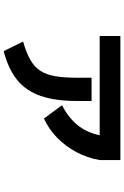

<svg xmlns="http://www.w3.org/2000/svg" viewBox="164 -783 672 1040"><g transform="rotate(90 500.0 -263.0)"><path d="M205 -52Q264 -69 302.5 -90.5Q341 -112 362.5 -144Q384 -176 392.5 -224.5Q401 -273 401 -344V-423H527V-344Q527 -226 499.5 -147Q472 -68 413 -20Q354 28 257 53ZM550 -263Q624 -301 664.5 -356Q705 -411 716 -486L847 -467Q835 -399 804 -341Q773 -283 727 -237.5Q681 -192 622 -165ZM175 -467V-579H847V-467Z"/></g></svg>

Font: M PLUS 1
Style: Bold
Weight: 700
Designer: Coji Morishita
Foundry: UNDERFOREST DESIGN
Version: Version 1.001